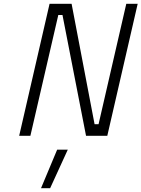

<svg xmlns="http://www.w3.org/2000/svg" viewBox="-20 -715 745 1011"><path d="M281 73H337L244 276H196ZM81 0 241 -695H357L478 -61H499L645 -695H705L545 0H433L309 -636H287L140 0Z"/></svg>

Font: Titillium Web Light
Style: Italic
Weight: 300
Italic angle: -13°
Version: Version 1.002;PS 57.000;hotconv 1.0.70;makeotf.lib2.5.55311